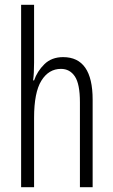

<svg xmlns="http://www.w3.org/2000/svg" viewBox="-20 -780 472 800"><path d="M122 -519Q122 -475 118 -445H122Q135 -483 165 -512.5Q195 -542 243 -542Q366 -542 366 -365V0H313V-354Q313 -430 292 -461.5Q271 -493 234 -493Q183 -493 152.5 -444Q122 -395 122 -289V0H68V-760H122Z"/></svg>

Font: Noto Sans Sinhala ExtraCondensed Light
Style: Regular
Weight: 300
Width: 2
Designer: Jelle Bosma - Monotype Design Team
Foundry: Monotype Imaging Inc.
Version: Version 2.006; ttfautohint (v1.8.4.7-5d5b)